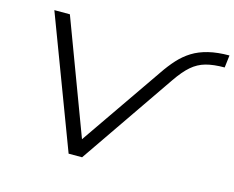

<svg xmlns="http://www.w3.org/2000/svg" viewBox="-99 -858 1224 1003"><g transform="rotate(15 512.5 -356.5)"><path d="M346 0 80 -705H164L394 -91L699 -533Q728 -576 758.5 -609.5Q789 -643 826 -666Q863 -689 912 -701Q961 -713 1025 -713L1017 -646Q957 -646 915.5 -634.5Q874 -623 840.5 -594Q807 -565 770 -511L419 0Z"/></g></svg>

Font: Nunito Sans 7pt Expanded Light
Style: Italic
Weight: 300
Width: 7
Italic angle: -9°
Designer: Vernon Adams
Foundry: Vernon Adams
Version: Version 3.101;gftools[0.9.27]